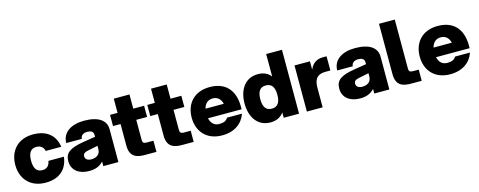

<svg xmlns="http://www.w3.org/2000/svg" viewBox="-31 -1399 5219 2091"><g transform="rotate(-15 2578.0 -354.0)"><path d="M296 12C461 12 543 -80 559 -210H384C376 -158 347 -129 296 -129C229 -129 202 -178 202 -260C202 -342 229 -391 296 -391C343 -391 375 -366 384 -322H559C543 -445 457 -532 296 -532C120 -532 24 -414 24 -260C24 -106 120 12 296 12Z M947 0H1117V-370C1117 -470 1035 -532 871 -532C727 -532 623 -468 622 -347H798C798 -377 821 -406 873 -406C934 -406 943 -377 943 -349V-332L807 -310C650 -285 592 -243 592 -150C592 -45 675 12 784 12C853 12 903 -4 947 -52ZM773 -157C773 -189 795 -201 845 -210L943 -230V-196C943 -130 896 -105 841 -105C798 -105 773 -125 773 -157Z M1247 -680V-520H1162V-394H1247V-151C1247 -16 1334 0 1418 0H1546V-126H1469C1433 -126 1424 -140 1424 -169V-394H1546V-520H1424V-680Z M1667 -680V-520H1582V-394H1667V-151C1667 -16 1754 0 1838 0H1966V-126H1889C1853 -126 1844 -140 1844 -169V-394H1966V-520H1844V-680Z M2287 12C2426 12 2519 -58 2553 -161H2385C2367 -131 2340 -116 2287 -116C2232 -116 2196 -149 2183 -208H2562V-238C2562 -423 2466 -532 2287 -532C2109 -532 2013 -414 2013 -260C2013 -106 2109 12 2287 12ZM2184 -316C2198 -372 2234 -404 2287 -404C2341 -404 2377 -372 2390 -316Z M3154 0V-720H2976V-467C2943 -508 2896 -532 2831 -532C2686 -532 2609 -414 2609 -260C2609 -106 2686 12 2831 12C2899 12 2948 -15 2981 -59V0ZM2787 -260C2787 -342 2814 -391 2883 -391C2952 -391 2979 -342 2979 -260C2979 -178 2952 -129 2883 -129C2814 -129 2787 -178 2787 -260Z M3242 0H3420V-219C3420 -329 3465 -366 3553 -366H3605V-526H3562C3494 -526 3445 -494 3416 -426V-520H3242Z M4002 0H4172V-370C4172 -470 4090 -532 3926 -532C3782 -532 3678 -468 3677 -347H3853C3853 -377 3876 -406 3928 -406C3989 -406 3998 -377 3998 -349V-332L3862 -310C3705 -285 3647 -243 3647 -150C3647 -45 3730 12 3839 12C3908 12 3958 -4 4002 -52ZM3828 -157C3828 -189 3850 -201 3900 -210L3998 -230V-196C3998 -130 3951 -105 3896 -105C3853 -105 3828 -125 3828 -157Z M4248 -720V-151C4248 -16 4335 0 4420 0H4537V-126H4471C4434 -126 4426 -140 4426 -169V-720Z M4858 12C4997 12 5090 -58 5124 -161H4956C4938 -131 4911 -116 4858 -116C4803 -116 4767 -149 4754 -208H5133V-238C5133 -423 5037 -532 4858 -532C4680 -532 4584 -414 4584 -260C4584 -106 4680 12 4858 12ZM4755 -316C4769 -372 4805 -404 4858 -404C4912 -404 4948 -372 4961 -316Z"/></g></svg>

Font: Aspekta 850
Style: Regular
Weight: 850
Designer: Ivo Dolenc
Version: Version 2.000